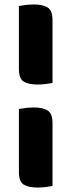

<svg xmlns="http://www.w3.org/2000/svg" viewBox="-20 -703 333 863"><path d="M216 -330Q206 -328 187 -325.5Q168 -323 149 -323Q109 -323 87 -336Q65 -349 65 -393V-676Q75 -678 94 -680.5Q113 -683 132 -683Q172 -683 194 -669.5Q216 -656 216 -612ZM216 133Q206 135 187 137.5Q168 140 149 140Q109 140 87 127Q65 114 65 70V-213Q75 -215 94 -217.5Q113 -220 132 -220Q172 -220 194 -206.5Q216 -193 216 -149Z"/></svg>

Font: Baloo Da
Style: Regular
Weight: 400
Designer: Noopur Datye and Ek Type
Foundry: Ek Type
Version: Version 1.443;PS 1.000;hotconv 16.6.51;makeotf.lib2.5.65220;